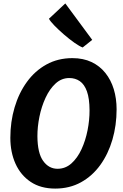

<svg xmlns="http://www.w3.org/2000/svg" viewBox="-20 -1095 718 1123"><path d="M302.9 8Q218.2 8 159.7 -31Q101.2 -70 70.8 -137.2Q40.5 -204.4 40.5 -289Q40.5 -382.8 65.4 -466.9Q90.3 -551.1 137.5 -616Q184.6 -680.9 251.9 -718Q319.2 -755 403.4 -755Q466.8 -755 515.2 -732.2Q563.5 -709.3 596.2 -668.4Q628.9 -627.6 645.5 -573.2Q662 -518.7 662 -455.9Q662 -362.3 637.6 -278.4Q613.1 -194.6 566.7 -130.1Q520.2 -65.6 453.6 -28.8Q387 8 302.9 8ZM316.5 -107.8Q362.7 -107.8 397.9 -139.3Q433.1 -170.9 456.8 -222.2Q480.4 -273.5 492.2 -333.5Q504 -393.5 503.7 -450Q503.4 -519.1 488.5 -560.5Q473.6 -601.8 447 -620.2Q420.4 -638.6 385.3 -638.6Q340 -638.6 305.2 -606.7Q270.4 -574.8 246.5 -523.2Q222.6 -471.5 210.6 -412.2Q198.6 -352.8 198.8 -297.7Q199.5 -199.3 232.6 -153.5Q265.6 -107.8 316.5 -107.8ZM519.4 -861.8 463.5 -817.3Q444.7 -824.3 414.8 -845.3Q385 -866.4 353.8 -893.4Q322.6 -920.5 298.2 -945.5Q273.9 -970.5 266.3 -985.5L362 -1074.9Z"/></svg>

Font: Merriweather Sans Variable Regular
Style: Italic
Weight: 300
Italic angle: -8°
Designer: Eben Sorkin
Foundry: Eben Sorkin
Version: Version 2.001